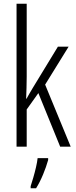

<svg xmlns="http://www.w3.org/2000/svg" viewBox="-20 -846 402 1021"><path d="M122 -438Q122 -407 121 -379Q120 -351 119 -321H121Q130 -337 137.5 -350Q145 -363 154 -378L288 -598H345L220 -396L356 -66H300L184 -351L122 -264V-66H68V-826H122ZM236 5Q226 41 209 82Q192 123 172 155H143V144Q149 126 157 98.5Q165 71 171.5 43Q178 15 180 -5H236Z"/></svg>

Font: Noto Sans Malayalam UI ExtraCondensed Light
Style: Regular
Weight: 300
Width: 2
Designer: Jelle Bosma - Monotype Design Team
Foundry: Monotype Imaging Inc.
Version: Version 2.104; ttfautohint (v1.8.4.7-5d5b)